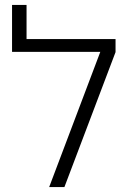

<svg xmlns="http://www.w3.org/2000/svg" viewBox="-20 -761 516 781"><path d="M388 -550H29V-741H88V-602H450V-549L242 0H180Z"/></svg>

Font: IBM Plex Sans Hebrew Light
Style: Regular
Weight: 300
Designer: Mike Abbink, Paul van der Laan, Pieter van Rosmalen, Yanek Iontef
Foundry: Bold Monday
Version: Version 1.2